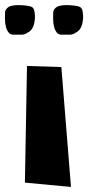

<svg xmlns="http://www.w3.org/2000/svg" viewBox="-66 -736 350 761"><path d="M41 -474.6 177.2 -470.2 215.3 4.9 32.7 -12.2ZM69.3 -696.3Q71.8 -686 72.5 -673.8Q73.2 -661.6 70.1 -645.8Q66.9 -629.9 58.6 -618.7Q54.2 -613.3 48.8 -609.9L35.6 -602.1Q28.8 -598.6 20.5 -598.6H-12.2H-12.7Q-24.4 -598.6 -31.2 -606.4Q-46.4 -624.5 -46.4 -663.6L-45.9 -687.5Q-45.9 -690.9 -45.4 -691.9Q-43.5 -698.7 -36.6 -704.8Q-29.8 -710.9 -22.9 -712.4Q-9.3 -715.8 4.9 -715.8Q31.2 -715.8 53.2 -710.9Q65.9 -708 69.3 -696.3ZM260.3 -696.3Q262.7 -686 263.4 -673.8Q264.2 -661.6 261 -645.8Q257.8 -629.9 249.5 -618.7Q245.1 -613.3 239.7 -609.9L226.6 -602.1Q219.7 -598.6 211.4 -598.6H210.9H178.7H177.7Q166.5 -598.6 159.7 -606.4Q144.5 -624.5 144.5 -663.6L145 -688Q145 -690.9 145.5 -691.9Q147.5 -698.7 154.3 -704.8Q161.1 -710.9 168 -712.4Q181.6 -715.8 195.8 -715.8Q222.2 -715.8 244.1 -710.9Q256.8 -708 260.3 -696.3Z"/></svg>

Font: Some Time Later
Style: Regular
Weight: 400
Version: Version 003.300